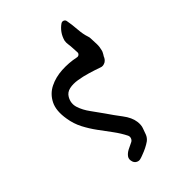

<svg xmlns="http://www.w3.org/2000/svg" viewBox="-29 -688 880 880"><g transform="rotate(45 410.5 -248.5)"><path d="M759 -188Q762 -178 757 -168Q752 -158 741 -154Q723 -148 711 -156.5Q699 -165 690.5 -181Q682 -197 675 -213Q671 -221 662 -224.5Q653 -228 644 -224Q614 -209 585 -187.5Q556 -166 525.5 -143.5Q495 -121 461.5 -103.5Q428 -86 389 -80Q330 -70 293 -88.5Q256 -107 238 -143Q220 -179 217.5 -223.5Q215 -268 224 -311Q226 -319 221 -325Q216 -331 208 -330Q195 -329 181 -328.5Q167 -328 154 -326Q148 -325 142 -325Q136 -325 130 -326Q108 -332 91.5 -344Q75 -356 64 -372Q59 -380 62.5 -388Q66 -396 75 -397Q101 -402 135 -404.5Q169 -407 192 -415Q200 -418 208 -418Q228 -419 246 -419.5Q264 -420 282 -415Q287 -414 291.5 -411.5Q296 -409 300 -407Q304 -404 308 -402Q322 -397 330 -385Q339 -369 333 -355Q324 -330 315 -300Q306 -270 301.5 -241.5Q297 -213 302 -190.5Q307 -168 326 -157Q354 -141 383.5 -150.5Q413 -160 442 -181.5Q471 -203 497 -221Q531 -244 564.5 -269.5Q598 -295 629 -299Q652 -302 667.5 -296Q683 -290 698 -285Q713 -279 723 -266Q740 -242 753 -206Q755 -201 756.5 -196.5Q758 -192 759 -188Z"/></g></svg>

Font: Slackside One
Style: Regular
Weight: 400
Version: Version 1.000